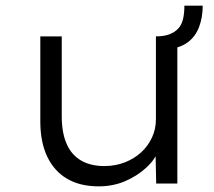

<svg xmlns="http://www.w3.org/2000/svg" viewBox="-20 -651 758 681"><path d="M330 10Q264 10 218 -17Q172 -44 147.5 -95.5Q123 -147 123 -220V-522H199V-238Q199 -181 216 -141.5Q233 -102 267 -82Q301 -62 350 -62Q389 -62 422.5 -75Q456 -88 480.5 -110.5Q505 -133 519 -163Q533 -193 533 -228V-522Q561 -522 580 -529Q599 -536 611.5 -549Q624 -562 629 -582.5Q634 -603 634 -631H699Q699 -589 686 -555Q673 -521 646 -501Q619 -481 577 -477L609 -513V0H534L531 -140L542 -119Q531 -86 499 -56.5Q467 -27 424 -8.5Q381 10 330 10Z"/></svg>

Font: Lexend Exa Light
Style: Regular
Weight: 300
Designer: Bonnie Shaver-Troup, Thomas Jockin
Foundry: Lexend
Version: Version 1.007